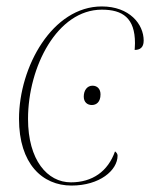

<svg xmlns="http://www.w3.org/2000/svg" viewBox="-20 -566 466 596"><path d="M202 10C289 10 345 -37 345 -83C345 -89 340 -94 337 -96C315 -34 267 0 200 0C127 0 67 -69 67 -197C67 -359 158 -536 296 -536C361 -536 399 -510 399 -432C399 -423 398 -415 398 -411C414 -411 426 -418 426 -440C426 -491 382 -546 296 -546C143 -546 39 -359 39 -197C39 -58 111 10 202 10ZM265 -240C279 -240 292 -249 292 -273C292 -290 282 -300 267 -300C251 -300 240 -286 240 -266C240 -249 251 -240 265 -240Z"/></svg>

Font: Noto Serif Display Thin
Style: Italic
Weight: 100
Italic angle: -12°
Designer: Monotype Design Team
Foundry: Monotype Imaging Inc.
Version: Version 2.009